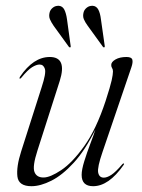

<svg xmlns="http://www.w3.org/2000/svg" viewBox="-20 -634 488 662"><path d="M407 -70Q409 -69 406 -65Q355 8 301 8Q261.5 8 261.5 -31Q261.5 -49 270.8 -78.8Q280 -108.5 291.5 -138.5Q303 -168.5 309 -187.5Q273.5 -115.5 234.2 -72.8Q195 -30 157.2 -11Q119.5 8 88.5 8Q44 8 40 -25.5Q36 -59 53 -112L123.5 -333Q139.5 -381.5 134.8 -396.5Q130 -411.5 116.5 -411.5Q105.5 -411.5 90.5 -402.2Q75.5 -393 53.5 -366Q50 -362 48 -363Q46 -364 49 -369.5Q95 -437.5 151.5 -437.5Q212 -437.5 186 -355L109 -114.5Q91.5 -60.5 98.8 -41.2Q106 -22 130 -22Q153 -22 191.2 -47.5Q229.5 -73 270.8 -130.8Q312 -188.5 344 -285.5Q360.5 -336.5 365 -357Q369.5 -377.5 369.5 -387.5Q369.5 -395 366.5 -399.2Q363.5 -403.5 363.5 -410Q363.5 -420.5 378.2 -429Q393 -437.5 416 -437.5Q433.5 -437.5 436.2 -428.5Q439 -419.5 433 -402L333.5 -110Q315 -56.5 318.5 -39Q322 -21.5 338 -21.5Q349 -21.5 363.8 -31Q378.5 -40.5 401.5 -67.5Q404.5 -71.5 407 -70ZM211 -567.5 223.5 -476.5Q224.5 -472.5 223 -471Q220 -469.5 217.5 -472.5L165 -545Q157 -556.5 152.2 -567.5Q147.5 -578.5 151.5 -592.5Q154 -601 162.5 -607.8Q171 -614.5 183 -614Q195.5 -613 201.8 -600.8Q208 -588.5 211 -567.5ZM328 -567.5 341 -476.5Q342 -472.5 340 -471Q337.5 -469.5 335 -472.5L282.5 -545Q274 -556.5 269.2 -567.5Q264.5 -578.5 268.5 -592.5Q271 -601 279.5 -607.8Q288 -614.5 300 -614Q312.5 -613 319 -600.8Q325.5 -588.5 328 -567.5Z"/></svg>

Font: Fraunces 144pt Light
Style: Italic
Weight: 300
Italic angle: -16°
Version: Version 1.000;[0bf87f6ff]